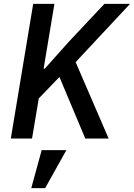

<svg xmlns="http://www.w3.org/2000/svg" viewBox="-20 -718 694 995"><path d="M196 60H324L214 257H142ZM288 -319 181 -208 146 0H36L152 -698H262L206 -362H212L337 -502L521 -698H654L372 -396L543 0H422Z"/></svg>

Font: IBM Plex Mono Medium
Style: Italic
Weight: 500
Italic angle: -9°
Monospace: yes
Designer: Mike Abbink, Paul van der Laan, Pieter van Rosmalen
Foundry: Bold Monday
Version: Version 2.3